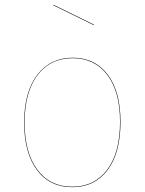

<svg xmlns="http://www.w3.org/2000/svg" viewBox="-20 -766 599 795"><path d="M479 -262Q479 -133 425.5 -62Q372 9 279 9Q186 9 133 -62Q80 -133 80 -258Q80 -386 134.5 -456.5Q189 -527 281 -527Q373 -527 426 -457Q479 -387 479 -262ZM82 -258Q82 -134 134.5 -63.5Q187 7 279 7Q371 7 424 -63.5Q477 -134 477 -262Q477 -386 424.5 -455.5Q372 -525 281 -525Q189 -525 135.5 -455Q82 -385 82 -258ZM369 -664 368 -662 201 -744 202 -746Z"/></svg>

Font: FiraGO Two
Style: Regular
Weight: 100
Designer: bBox Type
Foundry: bBox Type GmbH
Version: Version 1.001